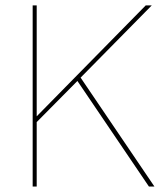

<svg xmlns="http://www.w3.org/2000/svg" viewBox="-20 -680 608 700"><path d="M533.2 -660.2 273.9 -397 543 0H522.9L262.2 -384.8L113.8 -234.9V0H99.1V-660.2H113.8V-255.9L511.2 -660.2Z"/></svg>

Font: Human Sans Thin
Style: Regular
Weight: 100
Designer: Tim Radville
Foundry: Continuum
Version: Version 1.000;FEAKit 1.0